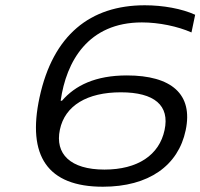

<svg xmlns="http://www.w3.org/2000/svg" viewBox="-20 -699 760 728"><path d="M529 -679C322 -679 181 -566 130 -330C82 -108 160 9 370 9C544 9 656 -71 684 -205C713 -342 630 -413 461 -413C342 -413 265 -375 215 -317H210C231 -466 314 -614 518 -614C583 -614 654 -599 706 -576L720 -643C670 -666 598 -679 529 -679ZM207 -207C226 -299 311 -349 438 -349C566 -349 624 -299 604 -206C584 -111 502 -56 376 -56C246 -56 188 -116 207 -207Z"/></svg>

Font: LT Wave Light
Style: Italic
Weight: 300
Designer: Daniel Lyons
Version: Version 2.5 (Glyphs App)